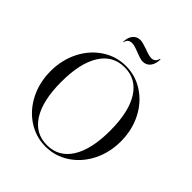

<svg xmlns="http://www.w3.org/2000/svg" viewBox="-241 -1045 1216 1216"><g transform="rotate(45 367.0 -437.0)"><path d="M682 -345Q682 -245 640.5 -162.5Q599 -80 526.5 -32Q454 16 367 16Q280 16 207.5 -32Q135 -80 93.5 -162.5Q52 -245 52 -345Q52 -445 93.5 -527.5Q135 -610 207.5 -658Q280 -706 367 -706Q454 -706 526.5 -658Q599 -610 640.5 -527.5Q682 -445 682 -345ZM367 3Q472 3 529 -87.5Q586 -178 586 -345Q586 -512 529 -603Q472 -694 367 -694Q262 -694 205 -603Q148 -512 148 -345Q148 -178 205 -87.5Q262 3 367 3ZM292 -836Q313 -836 357 -818Q374 -811 391.5 -805.5Q409 -800 422 -800Q454 -800 473 -824.5Q492 -849 492 -890H487Q479 -854 445 -854Q423 -854 380 -871Q334 -887 316 -887Q284 -887 265 -863.5Q246 -840 246 -801H250Q252 -818 263 -827Q274 -836 292 -836Z"/></g></svg>

Font: Libre Caslon Display
Style: Regular
Weight: 400
Designer: Pablo Impallari, Rodrigo Fuenzalida
Foundry: Pablo Impallari, Rodrigo Fuenzalida
Version: Version 1.100; ttfautohint (v1.6) -l 8 -r 50 -G 200 -x 14 -D